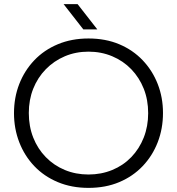

<svg xmlns="http://www.w3.org/2000/svg" viewBox="-20 -900 860 933"><path d="M410 13Q328 13 261 -15Q194 -43 146.5 -93Q99 -143 73.5 -209Q48 -275 48 -350Q48 -426 73.5 -491.5Q99 -557 146.5 -607Q194 -657 261 -685Q328 -713 410 -713Q493 -713 559.5 -685Q626 -657 673.5 -607Q721 -557 746.5 -491.5Q772 -426 772 -351Q772 -275 746.5 -209Q721 -143 673.5 -93Q626 -43 559.5 -15Q493 13 410 13ZM410 -52Q472 -52 525.5 -74Q579 -96 618 -136.5Q657 -177 678.5 -231.5Q700 -286 700 -350Q700 -415 678.5 -469Q657 -523 618 -563.5Q579 -604 525.5 -626.5Q472 -649 410 -649Q348 -649 295 -626.5Q242 -604 202.5 -563.5Q163 -523 141.5 -469Q120 -415 120 -351Q120 -286 141.5 -231.5Q163 -177 202.5 -136.5Q242 -96 295 -74Q348 -52 410 -52ZM385 -757 289 -880H357L453 -757Z"/></svg>

Font: MuseoModerno SemiBold Light
Style: Regular
Weight: 300
Version: Version 1.001